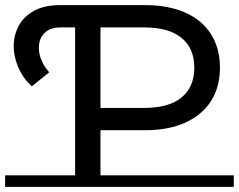

<svg xmlns="http://www.w3.org/2000/svg" viewBox="-22 -720 932 749"><path d="M271 0V-700H544Q635 -700 700.5 -671Q766 -642 801 -587Q836 -532 836 -456Q836 -380 801 -325.5Q766 -271 700.5 -241.5Q635 -212 544 -212H326L370 -259V0ZM370 -249 326 -299H541Q637 -299 686.5 -340Q736 -381 736 -456Q736 -531 686.5 -572Q637 -613 541 -613H326L370 -663ZM-2 -36H890V9H-2ZM102 -383Q67 -416 49 -458Q31 -500 31.5 -542Q32 -584 51.5 -620Q71 -656 111 -678Q151 -700 213 -700H279V-613H214Q178 -613 157.5 -596.5Q137 -580 131.5 -553.5Q126 -527 135.5 -496.5Q145 -466 170 -438Z"/></svg>

Font: Montserrat Underline Thin Medium
Style: Regular
Weight: 500
Version: Version 9.000